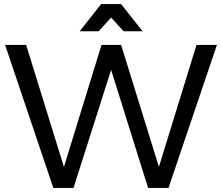

<svg xmlns="http://www.w3.org/2000/svg" viewBox="-20 -920 1086 940"><path d="M942 -700H1042L805 0H705L524 -578L340 0H241L5 -700H108L293 -103L477 -700H573L758 -103ZM678 -767H585L524 -834L463 -767H370L475 -900H573Z"/></svg>

Font: Montserrat
Style: Regular
Weight: 400
Designer: Julieta Ulanovsky
Foundry: Julieta Ulanovsky
Version: Version 6.001